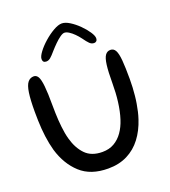

<svg xmlns="http://www.w3.org/2000/svg" viewBox="-148 -918 923 1043"><g transform="rotate(-20 313.0 -396.0)"><path d="M299 17.5Q198 17.5 138.8 -36.8Q79.5 -91 53 -180Q47.5 -200 43.2 -221.2Q39 -242.5 36 -265Q33 -287.5 31.2 -311Q29.5 -334.5 28.8 -359Q28 -383.5 28 -409Q28 -478.5 34 -518.5Q40 -558.5 53.5 -575.2Q67 -592 88.5 -592Q103.5 -592 112.8 -576.5Q122 -561 126.2 -521Q130.5 -481 130.5 -407.5Q130.5 -386 131.2 -364.2Q132 -342.5 133.2 -322.2Q134.5 -302 136.8 -282.5Q139 -263 142.2 -244.8Q145.5 -226.5 150 -210.5Q166.5 -150.5 201.8 -114.2Q237 -78 300 -78Q339 -78 368 -94.8Q397 -111.5 417.8 -141Q438.5 -170.5 451 -209.5Q458 -231 463 -254.8Q468 -278.5 471.2 -303.8Q474.5 -329 476 -355.5Q477.5 -382 477.5 -409Q477.5 -477 482.5 -515.2Q487.5 -553.5 498.8 -569Q510 -584.5 528.5 -584.5Q547.5 -584.5 557.2 -566.8Q567 -549 570.5 -508.2Q574 -467.5 574 -400Q574 -375.5 572.8 -351.8Q571.5 -328 569.2 -305Q567 -282 563.2 -260.2Q559.5 -238.5 554.8 -217.8Q550 -197 543.5 -177.5Q524.5 -119 491.2 -75Q458 -31 410 -6.8Q362 17.5 299 17.5ZM181 -644Q160.5 -644 160.5 -665Q160.5 -680 178.5 -704.2Q196.5 -728.5 224 -752.8Q251.5 -777 280.2 -793.5Q309 -810 329.5 -810Q349.5 -810 374.8 -794.2Q400 -778.5 423.8 -755Q447.5 -731.5 463 -708.2Q478.5 -685 478.5 -670.5Q478.5 -660.5 473.2 -655Q468 -649.5 459.5 -649.5Q445 -649.5 433.8 -660.5Q422.5 -671.5 405.5 -695.5Q394 -711 379.8 -725.2Q365.5 -739.5 351.2 -748.5Q337 -757.5 325.5 -757.5Q315.5 -757.5 300 -746.5Q284.5 -735.5 267.8 -719Q251 -702.5 236 -685.5Q217 -663 205.5 -653.5Q194 -644 181 -644Z"/></g></svg>

Font: Gluten Thin Light
Style: Regular
Weight: 300
Version: Version 1.300